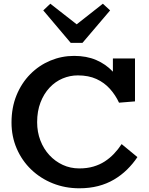

<svg xmlns="http://www.w3.org/2000/svg" viewBox="-20 -1001 800 1034"><path d="M407 13Q331 13 264.5 -13.5Q198 -40 148 -88Q98 -136 70 -201Q42 -266 42 -341Q42 -422 69 -488Q96 -554 143 -601.5Q190 -649 251 -674.5Q312 -700 379 -700Q446 -700 497.5 -678Q549 -656 586.5 -616.5Q624 -577 647 -525L588 -543V-686H707V-455L621 -448Q602 -489 572 -522.5Q542 -556 499.5 -575.5Q457 -595 399 -595Q357 -595 317.5 -578.5Q278 -562 247 -529Q216 -496 198 -449Q180 -402 180 -343Q180 -290 197.5 -244.5Q215 -199 246 -165.5Q277 -132 318 -113Q359 -94 407 -94Q449 -94 483 -104Q517 -114 544 -131.5Q571 -149 593.5 -172.5Q616 -196 635 -225L720 -155Q696 -119 664.5 -88Q633 -57 594 -34Q555 -11 508.5 1Q462 13 407 13ZM534 -981 573 -945 424 -770H361L213 -945L251 -981L393 -870Z"/></svg>

Font: BioRhyme
Style: Bold
Weight: 700
Designer: Aoife Mooney
Foundry: Aoife Mooney Type
Version: Version 1.600;gftools[0.9.33]